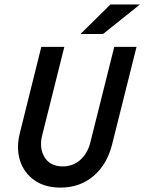

<svg xmlns="http://www.w3.org/2000/svg" viewBox="-20 -837 652 868"><path d="M253.5 11.1Q182.6 11.1 135.4 -22.2Q88.2 -55.6 70.5 -111.1Q52.8 -166.7 69.4 -234L166.7 -625H270.8L170.8 -225.7Q156.2 -167.4 181.6 -126Q206.9 -84.7 263.9 -84.7Q309.7 -84.7 343.1 -114.2Q376.4 -143.8 388.9 -195.1L496.5 -625H597.2L486.8 -184Q463.9 -93.1 402.4 -41Q341 11.1 253.5 11.1ZM343.8 -683.3 479.2 -816.7H612.5L445.8 -683.3Z"/></svg>

Font: Afacad Medium
Style: Italic
Weight: 500
Italic angle: -14°
Designer: Kristian Moeller
Foundry: Dicotype
Version: Version 1.000; ttfautohint (v1.8.4.7-5d5b)